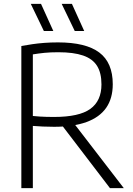

<svg xmlns="http://www.w3.org/2000/svg" viewBox="-20 -965 684 985"><path d="M89.5 0V-729Q116 -734 145.2 -738.2Q174.5 -742.5 207.2 -745Q240 -747.5 277.5 -747.5Q420.5 -747.5 489.5 -695.5Q558.5 -643.5 558.5 -533Q558.5 -460.5 524.8 -412Q491 -363.5 424 -339Q357 -314.5 257.5 -314.5Q224.5 -314.5 199.5 -315.8Q174.5 -317 148.5 -319V0ZM544 0 277 -349.5H346L615 0ZM257 -365Q386 -365 443.2 -406.2Q500.5 -447.5 500.5 -532Q500.5 -591 477.8 -627.2Q455 -663.5 406.2 -680.2Q357.5 -697 279.5 -697Q238.5 -697 208.8 -694Q179 -691 148.5 -686V-370Q169 -368 185.2 -367Q201.5 -366 218.5 -365.5Q235.5 -365 257 -365ZM363.5 -806 296.5 -945H349L412 -806ZM205 -806 138 -945H190.5L253.5 -806Z"/></svg>

Font: Encode Sans Condensed Thin Light
Style: Regular
Weight: 300
Version: Version 3.002